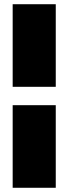

<svg xmlns="http://www.w3.org/2000/svg" viewBox="-20 -721 324 909"><path d="M244 -310H40V-701H244ZM244 168H40V-223H244Z"/></svg>

Font: Work Sans Black
Style: Regular
Weight: 900
Designer: Wei Huang
Foundry: Wei Huang
Version: Version 1.500